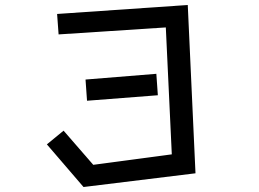

<svg xmlns="http://www.w3.org/2000/svg" viewBox="-20 -735 1040 770"><path d="M168 -156 235 -211 354 -74 669 -116 645 -625 215 -597 209 -679 733 -715 764 -40 315 15ZM323 -416 607 -439 613 -353 329 -331Z"/></svg>

Font: Stick
Style: Regular
Weight: 400
Designer: Fontworks Inc.
Foundry: Fontworks Inc.
Version: Version 1.100